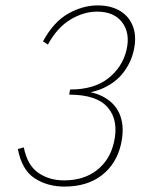

<svg xmlns="http://www.w3.org/2000/svg" viewBox="-20 -684 537 710"><path d="M401 -156Q420 -237 379.5 -285.5Q339 -334 236 -334L239 -353Q328 -353 380.5 -394.5Q433 -436 448 -500Q462 -561 432 -601Q402 -641 339 -641Q290 -641 241 -612Q192 -583 157 -519L139 -531Q178 -603 232 -633.5Q286 -664 341 -664Q391 -664 425 -643Q459 -622 472.5 -584Q486 -546 474 -495Q464 -452 436 -415.5Q408 -379 360.5 -357.5Q313 -336 243 -336L245 -350Q320 -350 365 -324.5Q410 -299 425.5 -254Q441 -209 427 -149Q410 -77 356 -35.5Q302 6 218 6Q156 6 108.5 -24.5Q61 -55 46 -133L68 -139Q81 -73 121.5 -45Q162 -17 217 -17Q290 -17 338 -54.5Q386 -92 401 -156Z"/></svg>

Font: Ysabeau Infant Thin
Style: Italic
Weight: 250
Italic angle: -12°
Designer: Christian Thalmann (Catharsis Fonts)
Version: Version 2.001;gftools[0.9.30]; featfreeze: ss01,ss02,lnum